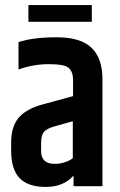

<svg xmlns="http://www.w3.org/2000/svg" viewBox="-20 -734 473 757"><path d="M92 -714H342V-648H92ZM142 -168V-139Q142 -88 195 -88Q236 -88 267 -110V-256L196 -236Q163 -227 152.5 -213Q142 -199 142 -168ZM53 -568Q110 -587 204 -587Q298 -587 341 -545.5Q384 -504 384 -421V0H270V-42Q231 3 160.5 3Q90 3 57 -32Q24 -67 24 -139V-173Q24 -234 53 -269Q82 -304 147 -322L268 -355V-422Q267 -453 250 -467Q233 -481 172 -481Q111 -481 53 -460Z"/></svg>

Font: Khand SemiBold
Style: Regular
Weight: 600
Designer: Devanagari: Sanchit Sawaria, Jyotish Sonowal; Latin: Satya Rajpurohit
Foundry: Indian Type Foundry
Version: Version 1.101;PS 1.0;hotconv 1.0.78;makeotf.lib2.5.61930; tt